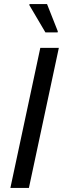

<svg xmlns="http://www.w3.org/2000/svg" viewBox="-20 -923 309 943"><path d="M31 0 178 -688H269L122 0ZM203 -764 124 -898 125 -903H211L264 -769L263 -764Z"/></svg>

Font: Saira Semi Condensed
Style: Italic
Weight: 400
Width: 4
Italic angle: -12°
Designer: Hector Gatti with collaboration of the Omnibus-Type team
Foundry: Omnibus-Type
Version: Version 1.001; ttfautohint (v1.8)